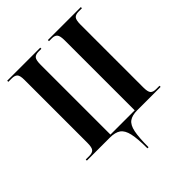

<svg xmlns="http://www.w3.org/2000/svg" viewBox="-253 -856 1215 1215"><g transform="rotate(-45 354.0 -249.0)"><path d="M350 216Q350 130 339.5 83Q329 36 303 18Q277 0 230 0H24V-10H56Q83 -10 94.5 -23Q106 -36 106 -78V-641Q106 -680 94 -692Q82 -704 55 -704H25V-714H321V-704H296Q269 -704 257.5 -691Q246 -678 246 -636V-11H463V-636Q463 -678 451.5 -691Q440 -704 415 -704H389V-714H684V-704H654Q627 -704 615.5 -691Q604 -678 604 -636V-75Q604 -35 615.5 -22.5Q627 -10 654 -10H684V0H475Q429 0 404 18Q379 36 369.5 83Q360 130 360 216Z"/></g></svg>

Font: Noto Serif Display Condensed
Style: Bold
Weight: 700
Width: 3
Designer: Monotype Design Team
Foundry: Monotype Imaging Inc.
Version: Version 2.009